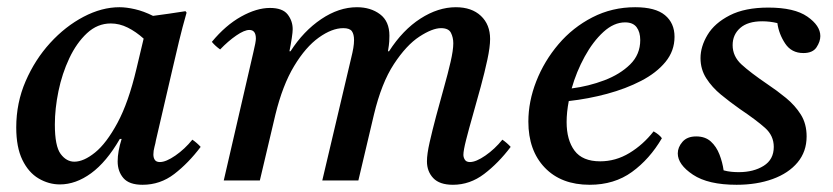

<svg xmlns="http://www.w3.org/2000/svg" viewBox="-20 -500 2307 532"><path d="M146 11Q115 11 87 -5.5Q59 -22 42 -57Q25 -92 25 -147Q25 -215 51 -275Q77 -335 119 -381Q161 -427 211.5 -453.5Q262 -480 311 -480Q330 -480 354 -474.5Q378 -469 404 -456Q425 -459 447.5 -462Q470 -465 494 -469L497 -465Q485 -423 476 -385.5Q467 -348 458 -309L412 -111Q411 -104 408 -93Q405 -82 405 -72Q405 -63 409 -57Q413 -51 423 -51Q440 -51 466 -69Q492 -87 513 -113Q526 -104 536 -93Q502 -48 463 -18Q424 12 375 12Q338 12 322 -6.5Q306 -25 306 -53Q306 -80 317 -115H312Q275 -51 232.5 -20Q190 11 146 11ZM378 -393Q357 -412 334 -423.5Q311 -435 287 -435Q250 -435 221 -408Q192 -381 172 -338.5Q152 -296 142 -247.5Q132 -199 132 -155Q132 -95 148 -73.5Q164 -52 186 -52Q212 -52 243.5 -77.5Q275 -103 305.5 -159.5Q336 -216 358 -309Z M1235 12Q1198 12 1180.5 -6.5Q1163 -25 1163 -53Q1163 -73 1170.5 -106Q1178 -139 1188.5 -178.5Q1199 -218 1210 -257Q1221 -296 1228.5 -328.5Q1236 -361 1236 -380Q1236 -396 1229.5 -409Q1223 -422 1202 -422Q1178 -422 1142 -398.5Q1106 -375 1071.5 -322.5Q1037 -270 1016 -182L973 0H873L953 -339Q957 -355 959 -367Q961 -379 961 -389Q961 -405 955 -413.5Q949 -422 931 -422Q900 -422 863.5 -396Q827 -370 795 -317Q763 -264 743 -182L700 0H600L682 -355Q689 -384 689 -393Q689 -417 671 -417Q657 -417 634.5 -401.5Q612 -386 590 -363Q583 -368 577.5 -373Q572 -378 567 -384Q605 -430 648 -454Q691 -478 728 -478Q763 -478 777 -460Q791 -442 791 -419Q791 -411 788.5 -394.5Q786 -378 782 -358H785Q821 -414 870 -447Q919 -480 969 -480Q1007 -480 1033 -460.5Q1059 -441 1059 -401Q1059 -394 1058.5 -385Q1058 -376 1055 -358H1058Q1096 -417 1145 -448.5Q1194 -480 1243 -480Q1287 -480 1312.5 -456Q1338 -432 1338 -392Q1338 -370 1330.5 -335Q1323 -300 1312 -259.5Q1301 -219 1290 -180.5Q1279 -142 1271.5 -112.5Q1264 -83 1264 -71Q1264 -64 1268 -57.5Q1272 -51 1282 -51Q1299 -51 1325 -69Q1351 -87 1372 -113Q1385 -104 1395 -93Q1361 -48 1321.5 -18Q1282 12 1235 12Z M1849 -398Q1849 -359 1824 -328.5Q1799 -298 1756.5 -276Q1714 -254 1662 -240Q1610 -226 1556 -220Q1550 -189 1550 -162Q1550 -112 1572 -82.5Q1594 -53 1643 -53Q1686 -53 1724 -76Q1762 -99 1791 -136Q1807 -127 1814 -117Q1780 -59 1731 -23.5Q1682 12 1614 12Q1535 12 1489.5 -35.5Q1444 -83 1444 -163Q1444 -219 1466 -275Q1488 -331 1527.5 -377.5Q1567 -424 1621.5 -452Q1676 -480 1740 -480Q1796 -480 1822.5 -458Q1849 -436 1849 -398ZM1564 -255Q1611 -261 1654.5 -277.5Q1698 -294 1726 -321.5Q1754 -349 1754 -389Q1754 -411 1744 -424.5Q1734 -438 1712 -438Q1681 -438 1652 -411.5Q1623 -385 1600 -343Q1577 -301 1564 -255Z M2021 12Q1942 12 1900 -16Q1858 -44 1858 -75Q1858 -92 1871 -107Q1884 -122 1909 -122Q1934 -122 1949.5 -108Q1965 -94 1973.5 -72Q1982 -50 1985 -28Q1996 -25 2006.5 -24Q2017 -23 2027 -23Q2068 -23 2096 -40.5Q2124 -58 2124 -93Q2124 -124 2100 -145.5Q2076 -167 2030 -198Q2003 -217 1978 -237.5Q1953 -258 1937 -283Q1921 -308 1921 -339Q1921 -371 1940.5 -403.5Q1960 -436 2002 -457.5Q2044 -479 2109 -479Q2181 -479 2217 -454Q2253 -429 2253 -400Q2253 -385 2242.5 -369Q2232 -353 2206 -353Q2173 -353 2155.5 -379.5Q2138 -406 2134 -436Q2113 -441 2092 -441Q2052 -441 2031 -422.5Q2010 -404 2010 -375Q2010 -344 2034.5 -321.5Q2059 -299 2106 -267Q2133 -249 2158 -228.5Q2183 -208 2199 -182.5Q2215 -157 2215 -122Q2215 -80 2190 -50Q2165 -20 2121 -4Q2077 12 2021 12Z"/></svg>

Font: Tiro Tamil
Style: Italic
Weight: 400
Italic angle: -11°
Designer: Tamil: Fernando Mello & Fiona Ross, assisted by Kaja Sojewska. Latin: John Hudson with Paul Hanslow, assisted by Kaja So
Foundry: Tiro Typeworks Ltd.
Version: Version 1.52